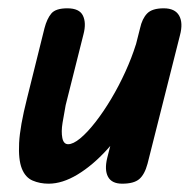

<svg xmlns="http://www.w3.org/2000/svg" viewBox="-20 -442 468 462"><path d="M97 0Q76 0 58.5 -7.5Q41 -15 32.5 -36.5Q24 -58 26 -98Q28 -138 45 -205L87 -374Q93 -397 103.5 -409.5Q114 -422 142 -422Q171 -422 179.5 -404.5Q188 -387 181 -360L138 -189Q134 -168 130.5 -146.5Q127 -125 130 -110Q133 -95 144 -95Q156 -95 173 -109Q190 -123 209.5 -148Q229 -173 247.5 -204Q266 -235 281.5 -269Q297 -303 307 -335L300 -168Q273 -121 238 -82.5Q203 -44 166.5 -22Q130 0 97 0ZM274 0Q249 0 240 -16.5Q231 -33 238 -62L317 -374Q322 -397 334 -409.5Q346 -422 374 -422Q401 -422 411 -404.5Q421 -387 413 -357L335 -48Q328 -22 315 -11Q302 0 274 0Z"/></svg>

Font: Edu TAS Beginner SemiBold
Style: Regular
Weight: 600
Version: Version 1.003